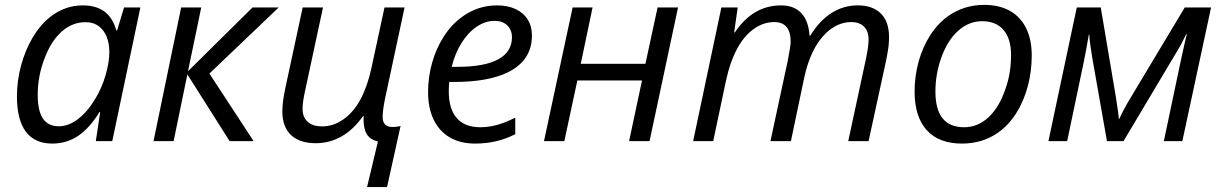

<svg xmlns="http://www.w3.org/2000/svg" viewBox="-20 -566 4894 770"><path d="M47.9 -179.7Q47.9 -242.2 64.5 -303.5Q81.1 -364.7 111.1 -415.5Q141.1 -466.3 180.7 -497.6Q240.2 -544.4 312 -544.4Q365.2 -544.4 398.7 -519.8Q432.1 -495.1 446.3 -444.3H449.7L477.5 -536.1H543L430.2 0H364.3L381.8 -116.7H378.9Q340.3 -53.2 294.2 -21.7Q248 9.8 189.5 9.8Q119.1 9.8 83.5 -38.1Q47.9 -85.9 47.9 -179.7ZM361.8 -169.4Q388.2 -211.9 403.3 -264.2Q418.5 -316.4 418.5 -356.9Q418.5 -391.1 408.2 -417.5Q397.9 -443.8 377.4 -460Q355 -477.1 323.2 -477.1Q271.5 -477.1 229.5 -441.2Q187.5 -405.3 160.6 -336.9Q131.3 -263.7 131.3 -186Q131.3 -121.1 152.3 -90.3Q173.3 -59.6 216.3 -59.6Q254.9 -59.6 293.2 -88.9Q331.5 -118.2 361.8 -169.4Z M706.5 -536.1H787.1L733.9 -280.3L992.7 -536.1H1097.7L819.8 -271L997.1 0H900.9L731.4 -267.6L676.3 0H595.7Z M1438 -87.9 1438.5 -100.6H1436Q1397.9 -46.4 1350.1 -19Q1302.2 8.3 1246.6 8.3Q1181.2 8.3 1146.7 -24.7Q1112.3 -57.6 1112.3 -119.1Q1112.3 -156.2 1123.5 -209L1193.8 -536.1H1275.4L1204.1 -204.6Q1193.4 -157.2 1193.4 -129.4Q1193.4 -96.2 1213.9 -77.6Q1234.4 -59.1 1272 -59.1Q1316.9 -59.1 1356.9 -87.2Q1397 -115.2 1425.3 -166.5Q1453.6 -219.7 1469.2 -291.5L1522 -536.1H1602.5L1524.4 -171.4Q1514.6 -124 1514.6 -96.7Q1514.6 -56.6 1554.2 -56.6Q1568.4 -56.6 1586.4 -60.5L1532.2 184.1H1452.1L1495.6 1.5Q1464.8 -5.9 1451.4 -27.3Q1438 -48.8 1438 -87.9Z M1696.8 -196.8Q1696.8 -257.3 1713.1 -314.9Q1729.5 -372.6 1760 -419.9Q1790.5 -467.3 1832.5 -498Q1896 -544.4 1973.1 -544.4Q2015.6 -544.4 2047.4 -529.8Q2079.1 -515.1 2096.2 -487.8Q2113.3 -460.4 2113.3 -423.8Q2113.3 -322.8 2015.6 -275.4Q1936.5 -237.3 1800.8 -237.3H1781.7Q1779.8 -222.2 1779.8 -199.2Q1779.8 -128.9 1812 -92.3Q1844.2 -55.7 1905.8 -55.7Q1939.5 -55.7 1973.9 -65.2Q2008.3 -74.7 2046.4 -94.2V-27.8Q2007.8 -8.3 1968.5 0.7Q1929.2 9.8 1885.3 9.8Q1826.2 9.8 1783.9 -14.9Q1741.7 -39.6 1719.2 -85.9Q1696.8 -132.3 1696.8 -196.8ZM2033.2 -416.5Q2033.2 -445.8 2014.4 -464.1Q1995.6 -482.4 1963.9 -482.4Q1926.8 -482.4 1892.1 -459.2Q1857.4 -436 1831.1 -394Q1804.7 -352.1 1791.5 -297.9H1813Q1922.4 -297.9 1977.8 -327.9Q2033.2 -357.9 2033.2 -416.5Z M2276.4 -536.1H2356.4L2309.1 -310.1H2568.4L2617.2 -536.1H2699.2L2585 0H2502.9L2554.7 -243.2H2295.4L2243.2 0H2161.6Z M2873 -536.1H2938.5L2924.3 -436H2927.2Q2999.5 -544.4 3112.3 -544.4Q3164.6 -544.4 3193.6 -513.4Q3222.7 -482.4 3226.6 -422.9H3229.5Q3266.1 -482.9 3314.5 -513.7Q3362.8 -544.4 3419.9 -544.4Q3480 -544.4 3512.7 -511.7Q3545.4 -479 3545.4 -417.5Q3545.4 -396 3543.2 -378.7Q3541 -361.3 3534.7 -328.1L3463.4 0H3381.8L3452.1 -326.7Q3463.4 -378.9 3463.4 -407.7Q3463.4 -440.9 3445.1 -459.2Q3426.8 -477.5 3394.5 -477.5Q3366.2 -477.5 3340.3 -466.1Q3314.5 -454.6 3292 -432.6Q3261.7 -403.8 3239.7 -358.4Q3217.8 -313 3205.6 -255.9L3151.9 0H3069.8L3139.6 -324.2Q3150.9 -382.8 3150.9 -398.4Q3150.9 -477.5 3085 -477.5Q3042 -477.5 3003.7 -450.4Q2965.3 -423.3 2938 -374Q2907.7 -318.4 2891.1 -240.7L2840.3 0H2759.8Z M3647.9 -198.2Q3647.9 -261.7 3664.3 -320.1Q3680.7 -378.4 3711.2 -425.5Q3741.7 -472.7 3783.2 -502Q3846.7 -546.4 3926.8 -546.4Q3987.3 -546.4 4030 -522.5Q4072.8 -498.5 4095.2 -452.9Q4117.7 -407.2 4117.7 -343.8Q4117.7 -278.8 4101.6 -219Q4085.4 -159.2 4055.2 -111.6Q4024.9 -64 3983.4 -34.7Q3920.9 9.8 3837.9 9.8Q3745.6 9.8 3696.8 -43.9Q3647.9 -97.7 3647.9 -198.2ZM4012.2 -209.5Q4034.7 -271 4034.7 -345.7Q4034.7 -410.6 4004.6 -445.8Q3974.6 -481 3918.9 -481Q3865.7 -481 3823 -442.9Q3780.3 -404.8 3755.4 -335.9Q3731.4 -269.5 3731.4 -198.7Q3731.4 -55.7 3846.7 -55.7Q3901.4 -55.7 3944.6 -95.9Q3987.8 -136.2 4012.2 -209.5Z M4298.3 -536.1H4394.5L4455.6 -173.8Q4466.8 -102.5 4466.8 -89.4H4468.8Q4482.4 -119.6 4502.4 -154.3L4731.4 -536.1H4836.9L4721.7 0H4647.5L4714.4 -317.4L4731.4 -394.5L4739.7 -430.2H4737.8Q4726.6 -406.7 4714.4 -383.8L4485.8 0H4419.4L4360.8 -332Q4357.4 -353 4353 -383.1Q4348.6 -413.1 4348.6 -427.7H4346.7Q4335 -357.9 4325.7 -314.5L4259.8 0H4184.6Z"/></svg>

Font: Viking Open Sans
Style: Italic
Weight: 400
Italic angle: -12°
Foundry: Ascender Corporation
Version: Version 2.000